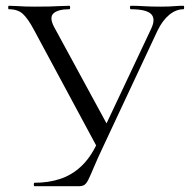

<svg xmlns="http://www.w3.org/2000/svg" viewBox="-20 -645 658 665"><path d="M502.8 -543.8Q520.2 -579.2 503.6 -596.1Q487 -613 433 -613Q430.2 -613 430.2 -619Q430.2 -625 433 -625Q456.6 -625 479 -623.5Q501.4 -622 536.4 -622Q553.4 -622 565.1 -622.5Q576.8 -623 588.3 -624Q599.8 -625 615.6 -625Q617.8 -625 617.8 -619Q617.8 -613 615.6 -613Q590 -613 566.6 -594Q543.2 -575 525.6 -539L339.6 -142Q316.8 -94 304.9 -65.3Q293 -36.6 285.9 -22.5Q278.8 -8.4 271.7 -4.2Q264.6 0 251.4 0H99.8Q97 0 97 -6Q97 -12 99.8 -12Q148 -12 188.1 -25.2Q228.2 -38.4 260.3 -68.1Q292.4 -97.8 315.4 -146.4ZM319.6 -129 97.4 -542Q77.2 -580 59.6 -596.5Q42 -613 10.4 -613Q8.4 -613 8.4 -619Q8.4 -625 10.4 -625Q25 -625 38.6 -624Q52.2 -623 67.6 -622.5Q83 -622 101 -622Q129.6 -622 151.1 -622.5Q172.6 -623 189.1 -624Q205.6 -625 220.2 -625Q223 -625 223 -619Q223 -613 220.2 -613Q182 -613 165.9 -599.2Q149.8 -585.4 167.2 -552L358.2 -200.6Z"/></svg>

Font: Cormorant Infant Light
Style: Regular
Weight: 300
Designer: Christian Thalmann (Catharsis Fonts)
Foundry: Catharsis Fonts
Version: Version 4.001